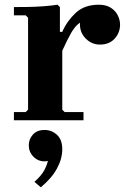

<svg xmlns="http://www.w3.org/2000/svg" viewBox="-20 -510 534 814"><path d="M244 -375Q264 -421 301 -455.5Q338 -490 399 -490Q430 -490 450 -477Q470 -464 479.5 -444.5Q489 -425 489 -406Q489 -371 466 -346Q443 -321 404 -321Q369 -321 344 -346Q319 -371 319 -406Q319 -425 327.5 -439.5Q336 -454 343 -461V-425Q324 -419 309.5 -406.5Q295 -394 280.5 -368.5Q266 -343 244 -295ZM244 -45 254 -35H334V0H39V-35H89L99 -45V-435L89 -445H39V-480Q65 -480 98.5 -480.5Q132 -481 165 -483.5Q198 -486 224 -490L234 -480V-375H244ZM169 41Q199 41 221.5 61.5Q244 82 244 123Q244 163 221.5 204.5Q199 246 153 284L126 261Q155 235 167 213Q179 191 183 172Q179 173 176 173.5Q173 174 168 174Q141 174 121.5 154Q102 134 102 106Q102 80 119.5 60.5Q137 41 169 41Z"/></svg>

Font: Brygada 1918
Style: Bold
Weight: 700
Designer: Mateusz Machalski | Borys Kosmynka | Przemek Hoffer
Foundry: NIEPODLEGLA 2018
Version: Version 3.006